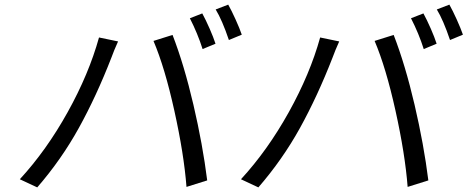

<svg xmlns="http://www.w3.org/2000/svg" viewBox="-20 -803 2021 830"><path d="M854.4 -745Q869.3 -717.7 886 -679.7Q902.7 -641.7 911.6 -614L855.8 -590.9Q834.5 -658 800.8 -724.1ZM966.6 -783Q980.8 -757.8 998.4 -718.9Q1016 -680 1025.2 -653.1L969.5 -630Q940 -717 912.3 -762.1ZM65.7 -28.1Q180.8 -153.1 272.5 -318.2Q364.3 -483.3 408 -641L490.4 -623.9Q473 -585.6 461.6 -554Q396.7 -387.1 321 -250.2Q245.4 -113.3 141 7.1ZM786.2 5Q775.2 -137.1 733.8 -324Q692.5 -511 643.5 -626.1L725.9 -652Q775.9 -522.7 816.2 -350Q856.5 -177.2 875.7 -23.1Z M1810.4 -745Q1825.3 -717.7 1842 -679.7Q1858.7 -641.7 1867.5 -614L1811.8 -590.9Q1790.5 -658 1756.7 -724.1ZM1922.6 -783Q1936.8 -757.8 1954.4 -718.9Q1971.9 -680 1981.2 -653.1L1925.4 -630Q1896 -717 1868.3 -762.1ZM1021.7 -28.1Q1136.7 -153.1 1228.5 -318.2Q1320.3 -483.3 1364 -641L1446.4 -623.9Q1429 -585.6 1417.6 -554Q1352.6 -387.1 1277 -250.2Q1201.3 -113.3 1096.9 7.1ZM1742.2 5Q1731.2 -137.1 1689.8 -324Q1648.4 -511 1599.4 -626.1L1681.8 -652Q1731.9 -522.7 1772.2 -350Q1812.5 -177.2 1831.7 -23.1Z"/></svg>

Font: Karasuma Gothic
Style: Italic
Weight: 400
Italic angle: -9.39999°
Designer: Rasmus Andersson / Ryoko Nishizuka
Foundry: Genbu
Version: Version 1.00